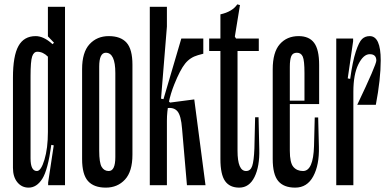

<svg xmlns="http://www.w3.org/2000/svg" viewBox="-20 -842 1762 873"><path d="M118.9 -495.6V-122.2Q118.9 -64.4 147.8 -64.4Q166.7 -64.4 182.2 -116.1Q197.8 -167.8 197.8 -242.2V-584.4Q175.6 -606.7 150 -606.7Q133.3 -606.7 126.1 -585Q118.9 -563.3 118.9 -495.6ZM38.9 -78.9V-488.9Q38.9 -587.8 63.9 -632.8Q88.9 -677.8 142.2 -677.8Q178.9 -677.8 218.9 -641.1L225.6 -647.8L197.8 -676.7V-811.1H275.6V0H198.9V-12.2L224.4 -181.1L213.3 -183.3Q197.8 -68.9 172.2 -28.9Q146.7 11.1 110 11.1Q78.9 11.1 58.9 -13.3Q38.9 -37.8 38.9 -78.9Z M461.1 -602.2Q431.1 -602.2 431.1 -538.9V-156.7Q431.1 -102.2 442.2 -83.3Q453.3 -64.4 474.4 -64.4Q504.4 -64.4 504.4 -127.8V-510Q504.4 -602.2 461.1 -602.2ZM461.1 11.1Q406.7 11.1 380 -18.9Q353.3 -48.9 353.3 -118.9V-527.8Q353.3 -604.4 387.2 -641.1Q421.1 -677.8 474.4 -677.8Q528.9 -677.8 555.6 -647.8Q582.2 -617.8 582.2 -547.8V-138.9Q582.2 -62.2 548.3 -25.6Q514.4 11.1 461.1 11.1Z M736.7 -350 740 -387.8 753.3 -375.6 863.3 -390 914.4 0H830L807.8 -256.7Q803.3 -316.7 786.7 -336.1Q770 -355.6 736.7 -350ZM661.1 -811.1H738.9V-721.1L712.2 -393.3L723.3 -391.1L804.4 -666.7H904.4V-597.8L880 -591.1Q844.4 -581.1 821.7 -552.8Q798.9 -524.4 772.2 -457.8Q738.9 -374.4 738.9 -293.3V0H661.1Z M1156.7 -610H1060V-156.7Q1060 -64.4 1098.9 -64.4Q1118.9 -64.4 1126.7 -87.2Q1134.4 -110 1136.7 -166.7L1140 -308.9H1155.6L1158.9 -163.3Q1161.1 -85.6 1137.2 -37.2Q1113.3 11.1 1067.8 11.1Q1024.4 11.1 1003.3 -18.9Q982.2 -48.9 982.2 -118.9V-610H931.1V-666.7H982.2V-776.7Q1036.7 -788.9 1058.9 -822.2L1071.1 -818.9L1047.8 -675.6L1053.3 -666.7H1156.7Z M1364.4 -368.9V-510Q1364.4 -566.7 1356.7 -584.4Q1348.9 -602.2 1330 -602.2Q1311.1 -602.2 1304.4 -586.7Q1297.8 -571.1 1297.8 -537.8V-156.7Q1297.8 -102.2 1313.9 -83.3Q1330 -64.4 1357.8 -64.4Q1404.4 -64.4 1407.8 -177.8L1411.1 -307.8H1426.7L1430 -174.4Q1432.2 -92.2 1404.4 -40.6Q1376.7 11.1 1322.2 11.1Q1270 11.1 1245 -18.9Q1220 -48.9 1220 -118.9V-526.7Q1220 -604.4 1252.2 -641.1Q1284.4 -677.8 1337.8 -677.8Q1385.6 -677.8 1408.3 -647.2Q1431.1 -616.7 1431.1 -546.7V-368.9ZM1408.9 -368.9H1271.1V-384.4H1408.9Z M1661.1 -595.6Q1632.2 -595.6 1609.4 -549.4Q1586.7 -503.3 1586.7 -424.4V0H1508.9V-666.7H1585.6V-654.4L1561.1 -485.6L1572.2 -483.3Q1583.3 -563.3 1597.8 -607.2Q1612.2 -651.1 1626.1 -664.4Q1640 -677.8 1661.1 -677.8Q1711.1 -677.8 1711.1 -567.8Q1711.1 -482.2 1688.9 -365.6H1604.4Q1691.1 -547.8 1691.1 -566.7Q1691.1 -595.6 1661.1 -595.6Z"/></svg>

Font: Le Murmure
Style: Regular
Weight: 600
Width: 2
Designer: Jeremy Landes, Alexander Slobzheninov (Cyrillic)
Foundry: Velvetyne Type Foundry
Version: Version 1.0